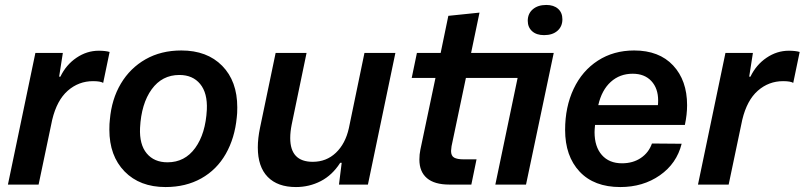

<svg xmlns="http://www.w3.org/2000/svg" viewBox="-20 -746 3252 776"><path d="M123 -532H234L219 -436H224Q247 -484 289 -512.5Q331 -541 379 -541Q406 -541 423 -536L397 -411Q386 -418 356 -418Q298 -418 254 -379.5Q210 -341 191 -262L136 0H12Z M422 -222Q422 -248 424 -262Q431 -345 468.5 -408Q506 -471 568.5 -506.5Q631 -542 713 -542Q817 -542 878 -480Q939 -418 939 -312Q939 -286 937 -272Q929 -188 892.5 -124Q856 -60 793.5 -25Q731 10 649 10Q545 10 483.5 -53Q422 -116 422 -222ZM816 -303Q819 -370 789 -406.5Q759 -443 705 -443Q635 -443 593 -385Q551 -327 546 -229Q543 -162 573 -126Q603 -90 657 -90Q727 -90 769 -148Q811 -206 816 -303Z M1022 -150Q1022 -187 1031 -230L1094 -532H1219L1159 -243Q1153 -213 1153 -188Q1153 -92 1244 -92Q1299 -92 1337.5 -128.5Q1376 -165 1390 -228L1453 -532H1578L1467 0H1350L1361 -88H1355Q1323 -38 1276.5 -14Q1230 10 1176 10Q1102 10 1062 -31Q1022 -72 1022 -150Z M1675 -101Q1675 -122 1679 -141L1740 -431H1644L1665 -532H1761L1792 -682L1918 -695L1884 -532H2218L2106 0H1982L2072 -431H1863L1805 -155Q1803 -141 1803 -136Q1803 -116 1815.5 -109Q1828 -102 1854 -102H1906L1885 0H1796Q1736 0 1705.5 -26Q1675 -52 1675 -101ZM2113 -662Q2113 -691 2133.5 -708.5Q2154 -726 2188 -726Q2218 -726 2235.5 -710.5Q2253 -695 2253 -668Q2253 -639 2233 -621.5Q2213 -604 2179 -604Q2148 -604 2130.5 -620Q2113 -636 2113 -662Z M2264 -221Q2264 -314 2298.5 -387Q2333 -460 2396.5 -501Q2460 -542 2543 -542Q2644 -542 2700.5 -481.5Q2757 -421 2757 -321Q2757 -283 2748 -241H2385Q2383 -221 2383 -212Q2383 -153 2412.5 -119.5Q2442 -86 2494 -86Q2538 -86 2570 -107.5Q2602 -129 2615 -166L2735 -165Q2715 -85 2647 -37.5Q2579 10 2487 10Q2381 10 2322.5 -52.5Q2264 -115 2264 -221ZM2639 -321Q2640 -328 2640 -340Q2640 -389 2612.5 -418.5Q2585 -448 2537 -448Q2485 -448 2448.5 -415Q2412 -382 2398 -321Z M2912 -532H3023L3008 -436H3013Q3036 -484 3078 -512.5Q3120 -541 3168 -541Q3195 -541 3212 -536L3186 -411Q3175 -418 3145 -418Q3087 -418 3043 -379.5Q2999 -341 2980 -262L2925 0H2801Z"/></svg>

Font: Mona Sans SemiBold
Style: Italic
Weight: 600
Italic angle: -11.7°
Designer: Deni Anggara
Foundry: GitHub
Version: Version 2.000